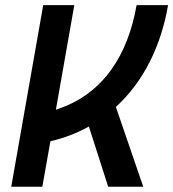

<svg xmlns="http://www.w3.org/2000/svg" viewBox="-20 -713 662 733"><path d="M22.9 0H141.6L172.4 -173.8C225.6 -186 274.9 -205.1 319.3 -230L393.1 0H526.9L422.4 -304.7C527.8 -400.9 595.2 -538.1 621.6 -693.4H501.5C468.8 -507.3 377 -352.5 193.4 -294.4L263.7 -693.4H145Z"/></svg>

Font: Cascadia Mono SemiBold
Style: Italic
Weight: 600
Italic angle: -10°
Monospace: yes
Designer: Aaron Bell
Foundry: Saja Typeworks
Version: Version 2404.023